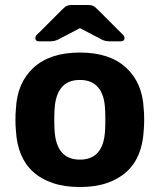

<svg xmlns="http://www.w3.org/2000/svg" viewBox="-20 -741 641 771"><path d="M301 10Q239 10 192 -6Q145 -22 113 -51Q81 -80 64 -121.5Q47 -163 44 -215Q42 -235 42 -260Q42 -285 44 -305Q49 -409 115 -469.5Q181 -530 301 -530Q420 -530 486 -469.5Q552 -409 557 -305Q559 -285 559 -260Q559 -235 557 -215Q554 -163 537 -121.5Q520 -80 488 -51Q456 -22 409.5 -6Q363 10 301 10ZM301 -100Q397 -100 402 -220Q403 -235 403 -260Q403 -285 402 -300Q400 -359 374.5 -389.5Q349 -420 301 -420Q252 -420 227 -389.5Q202 -359 199 -300Q198 -285 198 -260Q198 -235 199 -220Q205 -100 301 -100ZM137 -575Q122 -575 122 -588Q122 -598 131 -604L231 -704Q242 -715 249.5 -718Q257 -721 268 -721H334Q345 -721 352.5 -718Q360 -715 371 -704L471 -604Q480 -597 480 -588Q480 -575 464 -575H422Q414 -575 405 -576.5Q396 -578 389 -582L301 -628L213 -582Q199 -575 180 -575Z"/></svg>

Font: Fz Rubik SemBd
Style: Regular
Weight: 600
Designer: Hubert and Fischer
Foundry: Hubert and Fischer
Version: Vit hóa bi FontZin.com